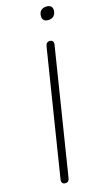

<svg xmlns="http://www.w3.org/2000/svg" viewBox="-135 -926 521 973"><g transform="rotate(-15 125.0 -439.0)"><path d="M79 6Q69 6 64 -0.5Q59 -7 61 -20L167 -689Q169 -700 174.5 -705.5Q180 -711 190 -711Q200 -711 205 -704.5Q210 -698 208 -685L102 -16Q101 -6 95.5 0Q90 6 79 6ZM209 -815Q195 -815 187 -822.5Q179 -830 179 -843Q179 -864 190 -874Q201 -884 220 -884Q234 -884 242 -877Q250 -870 250 -856Q250 -837 239 -826Q228 -815 209 -815Z"/></g></svg>

Font: Nunito ExtraLight
Style: Italic
Weight: 200
Italic angle: -9°
Designer: Vernon Adams
Foundry: Vernon Adams
Version: Version 3.602